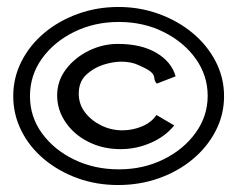

<svg xmlns="http://www.w3.org/2000/svg" viewBox="-20 -550 665 551"><path d="M319 -19Q256 -19 201.5 -39Q147 -59 105.5 -94Q64 -129 41 -175.5Q18 -222 18 -274Q18 -327 41.5 -373.5Q65 -420 106.5 -455Q148 -490 203 -510Q258 -530 320 -530Q381 -530 436 -510Q491 -490 533 -455Q575 -420 599 -373.5Q623 -327 623 -274Q623 -221 599 -174.5Q575 -128 533 -93Q491 -58 436 -38.5Q381 -19 319 -19ZM321 -64Q391 -64 449 -92.5Q507 -121 541.5 -169Q576 -217 576 -275Q576 -333 542 -381Q508 -429 450 -458Q392 -487 321 -487Q251 -487 193 -458.5Q135 -430 100.5 -382Q66 -334 66 -274Q66 -215 100.5 -167.5Q135 -120 193 -92Q251 -64 321 -64ZM326 -122Q275 -122 233.5 -143Q192 -164 168 -199.5Q144 -235 144 -276Q144 -318 169.5 -351.5Q195 -385 235 -404.5Q275 -424 318 -424Q385 -424 428.5 -398.5Q472 -373 484 -331L430 -310Q424 -317 423.5 -322.5Q423 -328 421 -333.5Q419 -339 410 -346Q401 -353 378 -363Q357 -373 328 -373Q304 -373 276 -364Q248 -355 227 -335Q206 -315 206 -281Q206 -251 224 -227.5Q242 -204 270.5 -190Q299 -176 331 -176Q361 -176 388 -187.5Q415 -199 429 -220L480 -190Q454 -158 412.5 -140Q371 -122 326 -122Z"/></svg>

Font: Inconsolata Expanded
Style: Regular
Weight: 400
Width: 7
Monospace: yes
Designer: Raph Levien, Cyreal, Brenton Simpson
Foundry: Raph Levien, Cyreal, Google
Version: Version 3.100; ttfautohint (v1.8.4.7-5d5b)